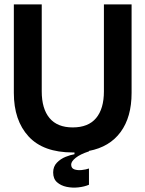

<svg xmlns="http://www.w3.org/2000/svg" viewBox="-20 -680 662 874"><path d="M311 14Q177 14 110 -59Q43 -132 43 -257V-660H170V-264Q170 -185 205.5 -142.5Q241 -100 311 -100Q382 -100 417.5 -142.5Q453 -185 453 -264V-660H579V-257Q579 -147 529 -79Q479 -11 385 7V9Q345 22 324.5 38.5Q304 55 304 69Q304 86 318.5 91Q333 96 352 94Q371 92 385 87V161Q364 170 336.5 173Q309 176 283 170.5Q257 165 239.5 149.5Q222 134 222 105Q222 78 239 60.5Q256 43 278.5 34Q301 25 319 22V14Q315 14 311 14Z"/></svg>

Font: Bricolage Grotesque 48pt SemiBold
Style: Regular
Weight: 600
Designer: Mathieu Triay
Foundry: Atelier Triay
Version: Version 1.000; ttfautohint (v1.8.4.7-5d5b);gftools[0.9.32]